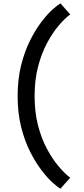

<svg xmlns="http://www.w3.org/2000/svg" viewBox="-20 -906 501 1143"><path d="M340 217Q324 209 293 181Q262 153 226.5 106.5Q191 60 158.5 -4.5Q126 -69 105.5 -151.5Q85 -234 85 -334Q85 -434 105.5 -516.5Q126 -599 158.5 -664Q191 -729 226.5 -775.5Q262 -822 293 -849.5Q324 -877 340 -886L398 -820Q366 -797 329.5 -754Q293 -711 260 -649.5Q227 -588 206.5 -509Q186 -430 186 -334Q186 -238 206.5 -159Q227 -80 260 -19Q293 42 329.5 85Q366 128 398 152Z"/></svg>

Font: Alata
Style: Regular
Weight: 400
Designer: Spyros Zevelakis, Eben Sorkin
Foundry: Spyros Zevelakis
Version: Version 1.005; ttfautohint (v1.8.4.7-5d5b)